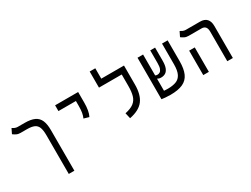

<svg xmlns="http://www.w3.org/2000/svg" viewBox="-70 -1428 3071 2348"><g transform="rotate(-30 1465.0 -253.5)"><path d="M466.8 -348.1V224.6H387.7V-322.3Q387.7 -392.6 372.3 -432.4Q356.9 -472.2 320.1 -488.5Q283.2 -504.9 218.3 -504.9H127.9Q94.7 -504.9 70.8 -517.3Q46.9 -529.8 28.8 -543.5L62 -611.8Q73.2 -604 92.8 -595Q112.3 -585.9 133.8 -585.9H232.9Q318.8 -585.9 370.1 -562Q421.4 -538.1 444.1 -485.8Q466.8 -433.6 466.8 -348.1Z M954.1 -251.5 881.8 -272.5Q896 -305.2 902.6 -341.8Q909.2 -378.4 909.2 -435.1V-504.4H662.6V-585.9H987.8V-435.1Q987.8 -378.4 979.5 -331.5Q971.2 -284.7 954.1 -251.5Z M1635.3 -585.9V-318.4Q1635.3 -173.8 1575.9 -95.9Q1516.6 -18.1 1377.9 9.3L1359.4 -70.8Q1440.4 -87.9 1482.9 -120.6Q1525.4 -153.3 1541 -207.5Q1556.6 -261.7 1556.6 -343.3V-504.9H1235.4V-732.4H1314.5V-585.9Z M1948.7 9.3Q1911.6 9.3 1878.2 6.1Q1844.7 2.9 1826.2 0V-0.5V-585.9H1904.8V-291Q1916 -283.7 1935.1 -283.7Q1953.6 -283.7 1969.7 -293.9Q1985.8 -304.2 1995.8 -330.6Q2005.9 -356.9 2005.9 -405.3V-585.9H2074.2V-402.3Q2074.2 -337.4 2059.1 -299.8Q2043.9 -262.2 2017.8 -246.6Q1991.7 -231 1958 -231Q1940.4 -231 1928 -234.6Q1915.5 -238.3 1904.8 -244.6V-74.2Q1918 -73.2 1931.9 -72.5Q1945.8 -71.8 1959.5 -71.8Q2029.3 -71.8 2076.7 -90.1Q2124 -108.4 2148.2 -156.5Q2172.4 -204.6 2172.4 -293.9V-585.9H2251.5V-293.5Q2251.5 -184.6 2221.7 -117.9Q2191.9 -51.3 2125.5 -21Q2059.1 9.3 1948.7 9.3Z M2755.9 0V-418.9Q2755.9 -504.9 2683.1 -504.9H2501Q2467.8 -504.9 2443.8 -517.3Q2419.9 -529.8 2401.9 -543.5L2435.5 -611.8Q2446.8 -604 2466.1 -595Q2485.4 -585.9 2507.3 -585.9H2708.5Q2771 -585.9 2802.7 -551.8Q2834.5 -517.6 2834.5 -452.1V0ZM2416.5 0V-345.2H2495.6V0Z"/></g></svg>

Font: Cascadia Code NF SemiLight
Style: Regular
Weight: 350
Monospace: yes
Designer: Aaron Bell
Foundry: Saja Typeworks
Version: Version 2404.023; ttfautohint (v1.8.4)